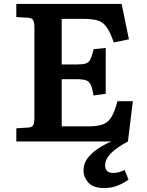

<svg xmlns="http://www.w3.org/2000/svg" viewBox="-20 -720 748 977"><path d="M511 237Q455 237 430 209.5Q405 182 405 148Q405 113 425 86Q445 59 477 37.5Q509 16 546 0H63V-67L122 -71Q140 -71 147.5 -81Q155 -91 155 -122V-583Q155 -608 148 -618.5Q141 -629 120 -630L63 -633V-700H599L636 -520L559 -504Q541 -556 523 -581.5Q505 -607 478 -615.5Q451 -624 404 -624H294V-392H373Q402 -392 417 -397Q432 -402 440 -418.5Q448 -435 457 -470L518 -476V-243L456 -234Q450 -271 442 -288.5Q434 -306 417.5 -311.5Q401 -317 371 -317H294V-77H428Q477 -77 504.5 -87.5Q532 -98 548 -126Q564 -154 578 -205H656L631 0Q571 32 543 61.5Q515 91 515 121Q515 160 556 160Q585 160 614 145L634 194Q613 210 581 223.5Q549 237 511 237Z"/></svg>

Font: Literata 7pt SemiBold
Style: Regular
Weight: 600
Designer: Latin by Veronika Burian and Jose Scaglione. Greek by Irene Vlachou. Cyrillic by Vera Evstafieva.
Foundry: TypeTogether
Version: Version 3.002